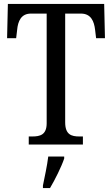

<svg xmlns="http://www.w3.org/2000/svg" viewBox="-20 -734 570 975"><path d="M126 0H401V-41H383C343 -41 311 -50 311 -113V-665H391C442 -665 458 -626 463 -582L468 -540H513L509 -714H20L16 -540H62L67 -582C71 -626 87 -665 137 -665H217V-108C217 -49 183 -41 144 -41H126ZM198 208V221H234C259 179 292 113 306 71V61H225C219 110 207 163 198 208Z"/></svg>

Font: Noto Serif Devanagari Condensed
Style: Regular
Weight: 400
Width: 3
Designer: Universal Thirst, Indian Type Foundry and the Monotype Design Team
Foundry: Monotype Imaging Inc.
Version: Version 2.004